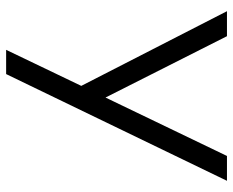

<svg xmlns="http://www.w3.org/2000/svg" viewBox="-87 -673 760 626"><g transform="rotate(90 293.0 -360.0)"><path d="M221.5 0H142.5L260 -245L16.5 -720H98L298 -324L488.5 -720H569.5Z"/></g></svg>

Font: Vela Sans
Style: Regular
Weight: 400
Designer: Principal design: Mikhail Sharanda - project Manrope.
Design modification: Ravid Balaliev
Foundry: Mikhail Sharanda
Version: Version 1.001